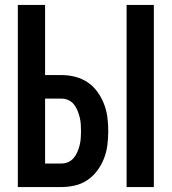

<svg xmlns="http://www.w3.org/2000/svg" viewBox="-20 -755 693 775"><path d="M491 0V-735H601V0ZM52 0V-735H162V-452H228Q256 -452 283.5 -445Q311 -438 334 -422.5Q357 -407 373.5 -384Q390 -361 400 -335Q410 -309 413.5 -281.5Q417 -254 417 -226Q417 -198 413.5 -170Q410 -142 400 -116Q390 -90 373.5 -67.5Q357 -45 334 -29Q311 -13 283.5 -6.5Q256 0 228 0ZM162 -95H228Q243 -95 256 -101Q269 -107 278 -118Q287 -129 292.5 -142Q298 -155 301.5 -169Q305 -183 306 -197.5Q307 -212 307 -226Q307 -240 306 -254.5Q305 -269 301.5 -282.5Q298 -296 292.5 -309.5Q287 -323 278 -334Q269 -345 256 -351Q243 -357 228 -357H162Z"/></svg>

Font: Iosevka QP
Style: Bold
Weight: 700
Designer: Belleve Invis
Foundry: Belleve Invis
Version: Version 20.0.0; ttfautohint (v1.8.4)